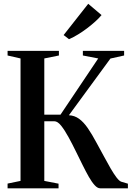

<svg xmlns="http://www.w3.org/2000/svg" viewBox="-20 -1018 717 1038"><path d="M21 0V-25.5L91 -40V-702L21 -718V-743H298.5V-718L219.5 -702V-398H307L511 -702L428 -718V-743H651V-718L577 -701.5L352.5 -395Q383 -393.5 407.5 -375.8Q432 -358 454.8 -325Q477.5 -292 502.5 -245Q522.5 -208.5 541.8 -172.8Q561 -137 578.2 -107.2Q595.5 -77.5 610.2 -58.2Q625 -39 636 -35.5L671.5 -25V0H521.5Q507 0 491.8 -16.8Q476.5 -33.5 460.2 -62Q444 -90.5 426.5 -126Q409 -161.5 390.5 -199Q371 -239 350.5 -276.5Q330 -314 310.8 -338.2Q291.5 -362.5 273.5 -362.5H219.5V-40L296.5 -25V0ZM352.5 -806.5 324 -828.5 457 -997.5 529 -936.5Q516 -920.5 495.5 -902Q475 -883.5 451 -865.2Q427 -847 402 -831.8Q377 -816.5 354 -806.5Z"/></svg>

Font: Merriweather 120pt SemiBold
Style: Regular
Weight: 600
Version: Version 2.100